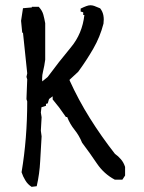

<svg xmlns="http://www.w3.org/2000/svg" viewBox="-20 -707 546 730"><path d="M101.1 -681.2H127.4L128.9 -679.2Q140.6 -666.5 144.8 -651.1Q148.9 -635.7 151.9 -618.7V-480Q148.9 -457 143.6 -435.1Q140.1 -421.9 140.1 -407.7Q140.1 -402.8 140.6 -397.5L161.1 -414.1Q203.1 -471.2 249.5 -526.9Q293 -579.1 300.8 -649.9H296.4V-660.2L286.6 -663.1V-674.3Q299.8 -680.7 308.3 -683.8Q316.9 -687 323.7 -687Q330.6 -687 337.9 -684.6Q349.1 -680.2 360.8 -675.3Q370.1 -663.6 373 -648.9Q374.5 -641.1 374.5 -633.1Q374.5 -625 373.5 -617.2Q360.4 -566.4 334.7 -522Q309.1 -477.5 277.3 -434.1L244.6 -403.8V-401.4Q278.3 -327.1 321.5 -258.1Q364.7 -189 417 -122.1Q429.7 -113.3 439.5 -101.6Q450.2 -89.4 455.6 -72.3V-39.6L445.3 -23.9H416.5Q375 -45.9 348.4 -85.4Q321.8 -125 292 -164.6Q281.2 -191.4 263.4 -213.6Q245.6 -235.8 235.4 -262.2H230.5L205.6 -297.4L180.2 -329.1V-331.1V-340.8L166.5 -330.6L161.6 -314L154.8 -312V-304.7L137.7 -299.3L135.3 -279.3L138.2 -261.2L135.3 -210L138.2 -188.5Q135.3 -143.1 132.8 -94.7Q130.4 -45.9 119.6 1L100.1 3.4Q92.8 -1.5 86.9 -7.3Q81.1 -13.2 76.2 -21.5Q67.4 -35.6 62 -52.2Q83.5 -179.7 83.5 -321.3L80.6 -330.1L83.5 -405.3L80.6 -414.6L83.5 -428.2L67.4 -582.5H64.5L60.1 -627.9L67.4 -675.8L101.1 -678.7Z"/></svg>

Font: Bakudai
Style: Medium
Weight: 500
Version: Version 1.48